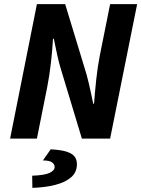

<svg xmlns="http://www.w3.org/2000/svg" viewBox="-20 -672 685 931"><path d="M29 0 159 -652H296L400 -310Q405 -292 410.5 -268.5Q416 -245 421.5 -219.5Q427 -194 432 -169H436Q440 -223 446.5 -285Q453 -347 464 -403L514 -652H645L514 0H377L274 -341Q266 -367 257.5 -405Q249 -443 241 -484H237Q234 -430 227 -368Q220 -306 209 -250L159 0ZM137 239 136 180Q195 178 220 166.5Q245 155 245 137Q245 125 232.5 115.5Q220 106 188 106L226 52Q279 55 306 64.5Q333 74 343 89Q353 104 353 124Q353 163 325 187.5Q297 212 248 224.5Q199 237 137 239Z"/></svg>

Font: Source Sans 3
Style: Bold Italic
Weight: 700
Italic angle: -11°
Designer: Paul D. Hunt
Foundry: Adobe
Version: Version 3.052;hotconv 1.1.0;makeotfexe 2.6.0